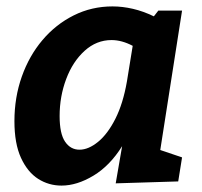

<svg xmlns="http://www.w3.org/2000/svg" viewBox="-20 -567 631 599"><path d="M172 12Q132 12 99 -9Q66 -30 45.5 -74.5Q25 -119 25 -189Q25 -263 48 -328Q71 -393 112.5 -442Q154 -491 210 -519Q266 -547 331 -547Q362 -547 394.5 -539.5Q427 -532 460 -516L474 -534H548L480 -99L548 -76L536 -1L341 5L361 -111Q323 -50 271.5 -19Q220 12 172 12ZM228 -100Q256 -100 286 -124.5Q316 -149 340 -196.5Q364 -244 376 -313L394 -424Q360 -442 328 -442Q281 -442 244 -408.5Q207 -375 186.5 -320.5Q166 -266 166 -205Q166 -150 183 -125Q200 -100 228 -100Z"/></svg>

Font: Bitter
Style: Bold Italic
Weight: 700
Italic angle: -9°
Designer: Sol Matas, and Bitter project Authors
Foundry: Sol Matas
Version: Version 2.001